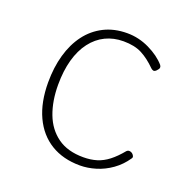

<svg xmlns="http://www.w3.org/2000/svg" viewBox="-102 -618 726 735"><g transform="rotate(20 261.0 -250.0)"><path d="M298 19Q229 19 179 -11.5Q129 -42 102 -100Q75 -158 75 -239Q75 -300 89.5 -351Q104 -402 132 -439.5Q160 -477 201.5 -498Q243 -519 296 -519Q343 -519 386.5 -498Q430 -477 455 -448Q459 -443 458.5 -437.5Q458 -432 450 -424Q443 -417 437.5 -418.5Q432 -420 428 -424Q398 -454 368 -469.5Q338 -485 293 -485Q253 -485 220 -469Q187 -453 163 -421.5Q139 -390 126.5 -345Q114 -300 114 -243Q114 -177 133.5 -125.5Q153 -74 194 -44.5Q235 -15 299 -15Q329 -15 353.5 -22.5Q378 -30 400.5 -47.5Q423 -65 446 -93Q451 -98 457 -98Q463 -98 469 -94Q474 -90 476.5 -84.5Q479 -79 475 -74Q454 -43 424.5 -22Q395 -1 362 9Q329 19 298 19Z"/></g></svg>

Font: Playwrite CL Thin
Style: Regular
Weight: 100
Designer: Veronika Burian, José Scaglione
Foundry: TypeTogether
Version: Version 1.002